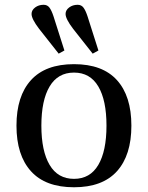

<svg xmlns="http://www.w3.org/2000/svg" viewBox="-20 -770 617 802"><path d="M111.8 -711.9Q111.8 -727.5 126.7 -738.8Q141.6 -750 162.1 -750Q177.7 -750 186.5 -738.3Q195.3 -726.6 203.1 -703.1L249 -559.1L225.1 -545.9L143.1 -649.9Q111.8 -690.9 111.8 -711.9ZM253.9 -711.9Q253.9 -727.5 268.8 -738.8Q283.7 -750 304.2 -750Q319.8 -750 328.6 -738.3Q337.4 -726.6 345.2 -703.1L391.1 -559.1L367.2 -545.9L285.2 -649.9Q253.9 -690.9 253.9 -711.9ZM109.4 -54.7Q48.8 -121.6 48.8 -245.1Q48.8 -368.7 109.4 -435.3Q169.9 -502 289.1 -502Q408.2 -502 468.5 -435.3Q528.8 -368.7 528.8 -245.1Q528.8 -121.6 468.5 -54.7Q408.2 12.2 289.1 12.2Q169.9 12.2 109.4 -54.7ZM187.3 -408.9Q152.8 -351.1 152.8 -245.1Q152.8 -139.2 187.3 -81.1Q221.7 -22.9 289.1 -22.9Q356.4 -22.9 390.6 -81.1Q424.8 -139.2 424.8 -245.1Q424.8 -351.1 390.6 -408.9Q356.4 -466.8 289.1 -466.8Q221.7 -466.8 187.3 -408.9Z"/></svg>

Font: Heuristica
Style: Regular
Weight: 400
Version: Version 1.0.2